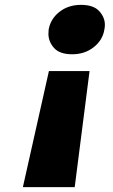

<svg xmlns="http://www.w3.org/2000/svg" viewBox="-20 -594 463 789"><path d="M313 -574Q364 -574 387.5 -548.5Q411 -523 411 -492Q411 -483 409 -473Q402 -429 365 -400Q328 -371 277 -371Q225 -371 202 -397Q179 -423 179 -455Q179 -464 180 -473Q188 -517 224.5 -545.5Q261 -574 313 -574ZM181 -302H348L287 175H74Z"/></svg>

Font: Fz Poppins ExtBd
Style: Italic
Weight: 800
Italic angle: -10°
Designer: Ninad Kale (Devanagari), Jonny Pinhorn (Latin)
Foundry: Indian Type Foundry
Version: Vit hóa bi Vntype.Com & FontZin.Com